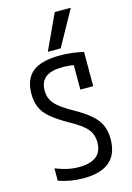

<svg xmlns="http://www.w3.org/2000/svg" viewBox="-147 -1072 793 1154"><g transform="rotate(-15 250.0 -495.0)"><path d="M224 10Q185 10 146.5 3.5Q108 -3 70 -16V-93Q107 -78 143 -70Q179 -62 217 -62Q285 -62 322.5 -90Q360 -118 360 -179Q360 -211 347.5 -236.5Q335 -262 305.5 -286Q276 -310 223 -339Q158 -376 120.5 -408Q83 -440 67.5 -476.5Q52 -513 52 -560Q52 -653 106.5 -696.5Q161 -740 278 -740Q313 -740 348.5 -736Q384 -732 423 -723V-510H343V-692L375 -656Q348 -662 324.5 -665Q301 -668 276 -668Q204 -668 169 -641.5Q134 -615 134 -559Q134 -528 146.5 -502.5Q159 -477 189.5 -452.5Q220 -428 272 -399Q336 -363 373 -330.5Q410 -298 426 -261.5Q442 -225 442 -177Q442 -83 387.5 -36.5Q333 10 224 10ZM293 -780H213L315 -1000H415Z"/></g></svg>

Font: M PLUS Code Latin
Style: Regular
Weight: 400
Designer: Coji Morishita
Foundry: UNDERFOREST DESIGN
Version: Version 1.002; ttfautohint (v1.8.3)